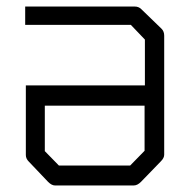

<svg xmlns="http://www.w3.org/2000/svg" viewBox="-20 -618 580 587"><path d="M423 -357V-497L380 -542H57V-598H392Q404 -598 412 -590L474 -530Q482 -522 482 -509V-145Q482 -135 472 -125L411 -62Q400 -51 389 -51H148Q138 -51 127 -62L68 -124Q59 -133 59 -144V-357ZM422 -295H117V-156L160 -112H378L422 -157Z"/></svg>

Font: 3270 Nerd Font Mono
Style: Regular
Weight: 400
Monospace: yes
Version: Version 3.0.1;Nerd Fonts 3.0.0